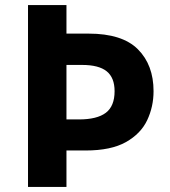

<svg xmlns="http://www.w3.org/2000/svg" viewBox="-20 -734 668 754"><path d="M583 -376Q583 -315 558 -262Q533 -209 474.5 -176Q416 -143 316 -143H241V0H90V-714H241V-602H328Q460 -602 521.5 -540.5Q583 -479 583 -376ZM290 -265Q361 -265 395.5 -291Q430 -317 430 -376Q430 -429 399 -454Q368 -479 302 -479H241V-265Z"/></svg>

Font: Noto Sans Devanagari UI
Style: Bold
Weight: 700
Designer: Jelle Bosma - Monotype Design Team
Foundry: Monotype Imaging Inc.
Version: Version 2.004; ttfautohint (v1.8.4.7-5d5b)